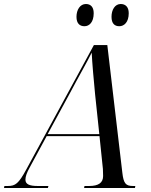

<svg xmlns="http://www.w3.org/2000/svg" viewBox="-80 -939 753 959"><path d="M516 -808C540 -808 563 -828 563 -873C563 -905 546 -919 523 -919C494 -919 477 -890 477 -855C477 -822 492 -808 516 -808ZM342 -808C366 -808 388 -828 388 -873C388 -905 372 -919 349 -919C320 -919 302 -890 302 -855C302 -822 318 -808 342 -808ZM-60 0H159L162 -10H109C66 -10 47 -19 47 -42C47 -57 54 -77 68 -102L153 -259H417L434 -95C434 -85 435 -71 435 -60C435 -26 412 -10 365 -10H342L340 0H594L596 -10H584C548 -10 537 -23 531 -77L456 -714H389L51 -92C13 -22 -3 -10 -41 -10H-58ZM271 -477C310 -551 356 -631 378 -676C380 -631 389 -527 395 -468L416 -269H158Z"/></svg>

Font: Noto Serif Display SemiCondensed
Style: Italic
Weight: 400
Width: 4
Italic angle: -12°
Designer: Monotype Design Team
Foundry: Monotype Imaging Inc.
Version: Version 2.009